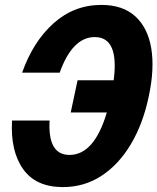

<svg xmlns="http://www.w3.org/2000/svg" viewBox="-20 -746 641 782"><path d="M236 16Q126 16 74 -57.5Q22 -131 29 -255H182Q174 -115 263 -115Q364 -115 415 -288H268L296 -419H443Q466 -595 366 -595Q275 -595 223 -450H70Q115 -577 198.5 -651.5Q282 -726 393 -726Q480 -726 531 -679.5Q582 -633 596 -549.5Q610 -466 586 -354Q563 -243 513.5 -159.5Q464 -76 393.5 -30Q323 16 236 16Z"/></svg>

Font: Geist Mono Black
Style: Italic
Weight: 900
Italic angle: -12°
Monospace: yes
Designer: Basement.studio, Andrés Briganti, Mateo Zaragoza
Foundry: Basement.studio, Vercel, Andrés Briganti, Guido Ferreyra, Mateo Zaragoza
Version: Version 1.500; ttfautohint (v1.8.4.7-5d5b)